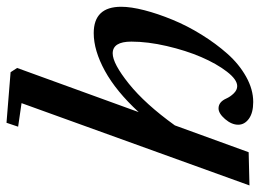

<svg xmlns="http://www.w3.org/2000/svg" viewBox="-126 -644 776 573"><g transform="rotate(-90 261.5 -357.0)"><path d="M-4.9 0 240.7 -680.2 170.4 -690.4 182.1 -725.1 333 -712.9 345.7 -693.4 213.9 -330.6Q275.9 -397.9 336.9 -431.4Q397.9 -464.8 449.7 -464.8Q528.3 -464.8 528.3 -382.8Q528.3 -354 518.1 -314Q507.8 -273.9 489.7 -230Q471.7 -186 445.1 -143.1Q418.5 -100.1 387.9 -65.7Q357.4 -31.2 319.6 -10Q281.7 11.2 244.1 11.2Q211.9 11.2 194.1 -1.7Q176.3 -14.6 176.3 -33.7Q176.3 -53.2 193.1 -72.8Q210 -92.3 225.1 -92.3Q244.1 -92.3 254.4 -69.3Q259.8 -57.1 269.8 -46.9Q279.8 -36.6 291.5 -36.6Q311 -36.6 334.7 -67.4Q358.4 -98.1 378.2 -144Q397.9 -189.9 411.1 -246.8Q424.3 -303.7 424.3 -352.5Q424.3 -408.2 389.2 -408.2Q358.9 -408.2 298.6 -359.9Q238.3 -311.5 174.3 -222.7L94.2 -2.4Z"/></g></svg>

Font: Elstob 6pt SemiBold
Style: Italic
Weight: 600
Italic angle: -20°
Designer: Peter S. Baker
Version: Version 1.015